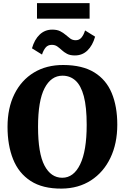

<svg xmlns="http://www.w3.org/2000/svg" viewBox="-20 -1154 771 1186"><path d="M361 11Q243.5 12 169.5 -36Q95.5 -84 61 -170.2Q26.5 -256.5 26.5 -370.5Q26.5 -487 69.2 -573Q112 -659 189.5 -706Q267 -753 371.5 -752.5Q489 -752 562.5 -706.8Q636 -661.5 670.2 -579Q704.5 -496.5 704.5 -384Q704.5 -267.5 662 -178.8Q619.5 -90 542.2 -40Q465 10 361 11ZM366 -686.5Q295.5 -686.5 255.2 -609Q215 -531.5 215 -371Q215 -207 254.8 -131.5Q294.5 -56 364.5 -56Q435 -56 475.2 -139Q515.5 -222 515.5 -383Q515.5 -493 497.8 -559.5Q480 -626 446.5 -656.2Q413 -686.5 366 -686.5ZM442.5 -811.5Q413 -811.5 394.2 -821.5Q375.5 -831.5 361.8 -844.2Q348 -857 334 -867Q320 -877 300 -877Q275.5 -877 261.8 -860.2Q248 -843.5 239.5 -817L177.5 -855.5Q193 -910 225.2 -940.5Q257.5 -971 303 -971Q332.5 -971 351.8 -961.2Q371 -951.5 385.5 -938.8Q400 -926 413.8 -916Q427.5 -906 446 -905.5Q469.5 -905 483.5 -922.2Q497.5 -939.5 505.5 -966L567.5 -927.5Q552 -873 520.2 -842.2Q488.5 -811.5 442.5 -811.5ZM533.5 -1134.5V-1038.5H208.5V-1134.5Z"/></svg>

Font: Merriweather Black
Style: Regular
Weight: 900
Designer: Eben Sorkin
Foundry: Eben Sorkin
Version: Version 2.200;gftools[0.9.31]